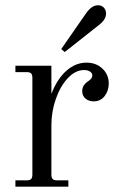

<svg xmlns="http://www.w3.org/2000/svg" viewBox="-20 -704 450 724"><path d="M173.8 -456.1V-350.1Q195.8 -406.7 230.5 -437.3Q265.1 -467.8 306.2 -467.8Q342.3 -467.8 366.2 -445.3Q390.1 -422.9 390.1 -389.2Q390.1 -362.3 374.8 -342Q359.4 -321.8 333 -321.8Q315.4 -321.8 302.7 -332Q290 -342.3 290 -360.8Q290 -381.8 310.1 -396Q328.1 -407.2 328.1 -418.9Q328.1 -428.7 319.3 -434.3Q310.5 -439.9 296.9 -439.9Q264.6 -439.9 236.1 -409.7Q207.5 -379.4 190.7 -331.3Q173.8 -283.2 173.8 -231.9V-45.9Q173.8 -33.7 178.7 -28.8Q183.6 -23.9 195.8 -23.9H237.8V0H38.1V-23.9H80.1Q92.3 -23.9 97.2 -28.8Q102.1 -33.7 102.1 -45.9V-410.2Q102.1 -422.4 97.2 -427.2Q92.3 -432.1 80.1 -432.1H38.1V-456.1ZM224.1 -507.8 210.9 -519 303.2 -651.9Q325.2 -684.1 349.1 -684.1Q363.8 -684.1 371.8 -675Q379.9 -666 379.9 -652.8Q379.9 -629.9 352.1 -608.9Z"/></svg>

Font: Flanker Steampunk
Style: Regular
Weight: 400
Designer: Alexey Kryukov, Leonardo Di Lena
Foundry: Alexey Kryukov, Leonardo Di Lena
Version: 1.210